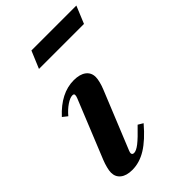

<svg xmlns="http://www.w3.org/2000/svg" viewBox="-239 -893 997 997"><g transform="rotate(-45 260.0 -394.0)"><path d="M122 10.5Q80 10.5 56.8 -8Q33.5 -26.5 33.5 -58.5Q33.5 -72 38.8 -92.5Q44 -113 52 -133L183 -455.5Q188 -468 187.5 -476Q187 -484 175.5 -484Q158.5 -484 132.8 -466.8Q107 -449.5 84 -422L57.5 -443Q141.5 -534.5 236 -534.5Q280.5 -534.5 304.8 -516Q329 -497.5 329 -465Q329 -452 324 -431.8Q319 -411.5 310.5 -391L181 -73Q178.5 -66.5 177.8 -63.5Q177 -60.5 177 -58Q177 -45.5 191 -45.5Q207 -45.5 232.8 -65.5Q258.5 -85.5 307.5 -136.5L335 -120Q277.5 -52.5 226.5 -21Q175.5 10.5 122 10.5ZM150 -703.5 190 -799H520L480.5 -703.5Z"/></g></svg>

Font: Libre Caslon Text Bold
Style: Italic
Weight: 700
Italic angle: -22.583°
Designer: Pablo Impallari, Rodrigo Fuenzalida, Katja Schimmel
Foundry: Pablo Impallari, Rodrigo Fuenzalida
Version: Version 2.000